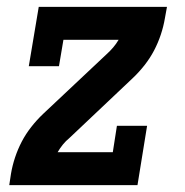

<svg xmlns="http://www.w3.org/2000/svg" viewBox="-20 -540 540 560"><path d="M7 0 12 -33Q16 -57 24 -81Q32 -105 43.5 -127Q55 -149 71 -169.5Q87 -190 106 -208L291 -382Q301 -391 310 -401.5Q319 -412 326 -424H165L152 -347H64L93 -520H467L461 -487Q457 -463 449 -439Q441 -415 429.5 -393Q418 -371 402 -350.5Q386 -330 367 -312L183 -138Q172 -129 163.5 -118.5Q155 -108 148 -96H309L321 -173H409L381 0Z"/></svg>

Font: Iosevka Curly Slab
Style: Bold Italic
Weight: 700
Italic angle: -9°
Monospace: yes
Designer: Belleve Invis
Foundry: Belleve Invis
Version: Version 22.1.2; ttfautohint (v1.8.4)